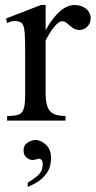

<svg xmlns="http://www.w3.org/2000/svg" viewBox="-20 -480 383 764"><path d="M340.8 -406.2Q340.8 -388.7 327.9 -374.8Q314.9 -360.8 296.4 -360.8Q280.3 -360.8 268.6 -369.6Q256.8 -378.4 247.3 -387Q237.8 -395.5 227.1 -395.5Q214.8 -395.5 197.5 -375.2Q180.2 -355 161.6 -319.3V-104Q161.6 -61.5 177.2 -40Q192.9 -18.6 240.7 -18.6V0H8.3V-18.6Q36.6 -18.6 52 -23.2Q67.4 -27.8 73.7 -45.4Q80.1 -63 80.1 -101.1V-274.4Q80.1 -321.8 78.6 -344Q77.1 -366.2 74 -375Q70.8 -383.8 65.4 -389.6Q54.7 -395.5 41.7 -396.5Q28.8 -397.5 8.3 -388.7L3.9 -406.2L142.6 -460H161.6V-359.9Q217.3 -460 277.3 -460Q304.2 -460 322.5 -445.1Q340.8 -430.2 340.8 -406.2ZM183.1 147.9Q183.1 185.5 165.5 209.5Q147.9 233.4 126 246.1Q104 258.8 90.3 263.7V247.1Q108.9 236.3 129.4 219.2Q149.9 202.1 149.9 173.3Q149.9 159.7 144.5 155.5Q139.2 151.4 136.2 151.4Q131.8 151.4 124 154.1Q116.2 156.7 109.4 156.7Q97.2 156.7 85.4 146.7Q73.7 136.7 73.7 118.7Q73.7 97.7 90.1 87.4Q106.4 77.1 120.6 77.1Q142.6 77.1 162.8 95.9Q183.1 114.7 183.1 147.9Z"/></svg>

Font: BabelStone Roman
Style: Regular
Weight: 400
Designer: Walt Agee, Victor Gaultney, Peter Martin, Debbi Hosken, Becca Hirsbrunner (SIL); Andrew West (BabelStone)
Foundry: BabelStone
Version: Version 16.000